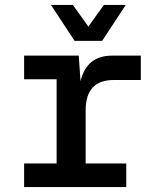

<svg xmlns="http://www.w3.org/2000/svg" viewBox="-20 -760 640 780"><path d="M78 0V-96H210V-438H78V-534H300L307 -430Q332 -534 435 -534H552V-435H442Q328 -435 328 -312V-96H493V0ZM187 -740H276L339 -652L402 -740H491L395 -594H283Z"/></svg>

Font: Geist Mono SemiBold
Style: Regular
Weight: 600
Monospace: yes
Designer: Basement.studio, Andrés Briganti, Mateo Zaragoza
Foundry: Basement.studio, Vercel, Andrés Briganti, Guido Ferreyra, Mateo Zaragoza
Version: Version 1.500; ttfautohint (v1.8.4.7-5d5b)